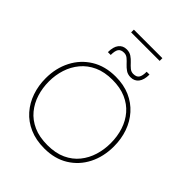

<svg xmlns="http://www.w3.org/2000/svg" viewBox="-286 -1220 1390 1390"><g transform="rotate(45 409.5 -524.5)"><path d="M413 9Q327 9 261 -19.8Q195 -48.5 150.2 -99.5Q105.5 -150.5 82.8 -216.8Q60 -283 60 -358Q60 -461.5 102.8 -544.8Q145.5 -628 224.2 -676.5Q303 -725 411 -725Q493.5 -725 558 -696.8Q622.5 -668.5 667.5 -618Q712.5 -567.5 735.8 -501Q759 -434.5 759 -358Q759 -253 716.8 -170Q674.5 -87 596.8 -39Q519 9 413 9ZM411 -24Q494 -24 553.5 -51.5Q613 -79 651.2 -126.5Q689.5 -174 707.8 -233.8Q726 -293.5 726 -358Q726 -428 706.2 -488.5Q686.5 -549 647.2 -594.8Q608 -640.5 549 -666.2Q490 -692 411 -692Q329.5 -692 269.8 -664.8Q210 -637.5 170.8 -590.2Q131.5 -543 112.2 -483.2Q93 -423.5 93 -358Q93 -292 111.8 -232Q130.5 -172 169.2 -125Q208 -78 268 -51Q328 -24 411 -24ZM490 -797Q461 -797 440.5 -811Q420 -825 403.2 -843.5Q386.5 -862 369.8 -876Q353 -890 332 -890Q299 -890 286.5 -871Q274 -852 274 -810H245Q245 -864 267 -892.5Q289 -921 328 -921Q357 -921 377.5 -907Q398 -893 414.8 -874.5Q431.5 -856 448.2 -842Q465 -828 486 -828Q519 -828 531.5 -847Q544 -866 544 -908H573Q573 -854 551 -825.5Q529 -797 490 -797ZM263 -1030V-1058Q296 -1058 332.8 -1058Q369.5 -1058 409 -1058Q449 -1058 485.5 -1058Q522 -1058 555 -1058V-1030Q522 -1030 485.5 -1030Q449 -1030 409 -1030Q369.5 -1030 332.8 -1030Q296 -1030 263 -1030Z"/></g></svg>

Font: Commissioner Thin
Style: Regular
Weight: 100
Designer: Kostas Bartsokas
Foundry: Kostas Bartsokas
Version: Version 1.001;gftools[0.9.23]